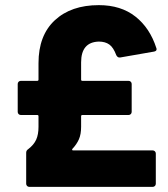

<svg xmlns="http://www.w3.org/2000/svg" viewBox="-20 -728 655 748"><path d="M296 -234Q296 -205 287.5 -185.5Q279 -166 262 -148Q261 -147 261 -145Q261 -145 261.5 -143.5Q262 -142 265 -142H575Q580 -142 583.5 -138.5Q587 -135 587 -130V-12Q587 -7 583.5 -3.5Q580 0 575 0H94Q89 0 85.5 -3.5Q82 -7 82 -12V-133Q82 -142 90 -147Q112 -164 121 -184Q130 -204 130 -234V-275Q130 -280 125 -280H61Q56 -280 52.5 -283.5Q49 -287 49 -292V-401Q49 -406 52.5 -409.5Q56 -413 61 -413H125Q130 -413 130 -418V-482Q130 -590 193.5 -649Q257 -708 365 -708Q451 -708 507.5 -663.5Q564 -619 589 -541Q590 -539 590 -536Q590 -529 580 -527L448 -504H445Q438 -504 433 -513Q422 -543 406 -554.5Q390 -566 365 -566Q296 -564 296 -485V-418Q296 -413 301 -413H481Q486 -413 489.5 -409.5Q493 -406 493 -401V-292Q493 -287 489.5 -283.5Q486 -280 481 -280H301Q296 -280 296 -275Z"/></svg>

Font: LinhAnh ExtBd
Style: Regular
Weight: 800
Designer: Jeremy Tribby
Foundry: Tribby Type
Version: Version 1.408